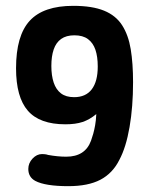

<svg xmlns="http://www.w3.org/2000/svg" viewBox="-20 -627 520 658"><path d="M310 -236Q309 -214 306 -197.5Q303 -181 299.5 -168.5Q296 -156 292 -145Q272 -90 207 -90Q178 -90 145 -96Q139 -98 133.5 -98.5Q128 -99 124 -99Q106 -99 91.5 -83.5Q77 -68 77 -48Q77 -20 101 -7Q118 2 146.5 6.5Q175 11 214 11Q282 11 324 -11Q366 -33 389 -79Q412 -122 424 -191.5Q436 -261 436 -345Q436 -410 428 -458.5Q420 -507 398.5 -540.5Q377 -574 336.5 -590.5Q296 -607 231 -607Q129 -607 82 -556Q35 -505 35 -393Q35 -294 75.5 -247.5Q116 -201 204 -201Q239 -201 263 -209Q287 -217 310 -236ZM234 -294Q206 -294 189 -307Q172 -320 164 -344Q156 -368 156 -401Q156 -434 164 -457.5Q172 -481 189.5 -493.5Q207 -506 235 -506Q264 -506 281.5 -493Q299 -480 307 -456.5Q315 -433 315 -399Q315 -348 294.5 -321Q274 -294 234 -294Z"/></svg>

Font: Beiruti
Style: Bold
Weight: 700
Designer: Arlette Boutros
Foundry: Boutros
Version: Version 1.41